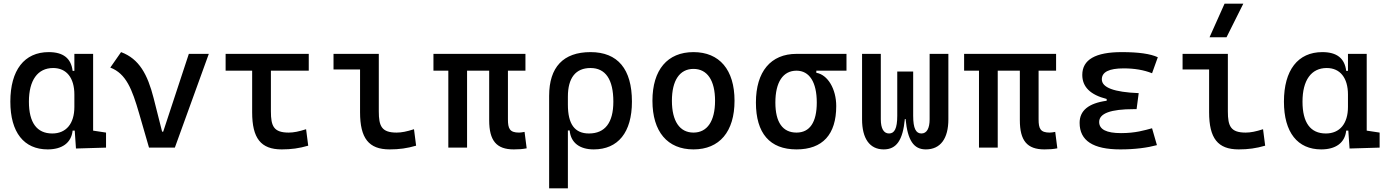

<svg xmlns="http://www.w3.org/2000/svg" viewBox="-20 -815 7657 1060"><path d="M243.2 9.8C321.3 9.8 373.5 -24.9 380.9 -93.8H392.6L399.4 4.9L565.4 0V-83L494.1 -93.8V-517.6H390.6V-423.8H380.9C372.6 -493.2 329.1 -527.3 249 -527.3C114.3 -527.3 37.1 -427.7 37.1 -253.9C37.1 -84 112.3 9.8 243.2 9.8ZM390.6 -224.6C390.6 -132.3 345.2 -78.1 268.6 -78.1C183.6 -78.1 139.6 -137.7 139.6 -253.9C139.6 -372.1 188 -439.5 273.4 -439.5C347.2 -439.5 390.6 -385.3 390.6 -293Z M802.7 0H945.3L1132.8 -517.6H1022.5L880.9 -87.9H875L828.1 -273.4C794.9 -403.8 748.5 -490.2 648.4 -527.3L588.9 -441.9C676.8 -408.7 709.5 -321.3 747.6 -190.4Z M1535.2 9.8C1587.9 9.8 1631.3 3.9 1681.6 -10.7L1669.9 -101.6C1630.4 -88.9 1601.1 -83 1574.2 -83C1491.2 -83 1475.6 -118.2 1475.6 -200.2V-424.8H1684.6V-517.6H1225.6V-424.8H1372.1V-195.3C1372.1 -51.8 1419.9 9.8 1535.2 9.8Z M2130.9 9.8C2183.6 9.8 2227.1 3.9 2277.3 -10.7L2265.6 -101.6C2226.1 -88.9 2196.8 -83 2169.9 -83C2086.9 -83 2071.3 -118.2 2071.3 -200.2V-517.6H1821.3V-431.6H1967.8V-195.3C1967.8 -51.8 2015.6 9.8 2130.9 9.8Z M2816.4 9.8C2847.2 9.8 2863.3 8.3 2887.7 3.9L2876 -86.9C2863.3 -84.5 2854.5 -83 2845.7 -83C2793.9 -83 2784.2 -105 2784.2 -156.2V-424.8H2880.9V-517.6H2373V-424.8H2455.1V0H2558.6V-424.8H2680.7V-151.4C2680.7 -38.6 2720.7 9.8 2816.4 9.8Z M3257.8 9.8C3392.1 9.8 3468.8 -84 3468.8 -253.9C3468.8 -433.6 3390.6 -527.3 3240.2 -527.3C3089.8 -527.3 3011.7 -444.3 3011.7 -285.6V224.6H3115.2V-94.7H3125C3131.3 -25.4 3182.1 9.8 3257.8 9.8ZM3115.2 -237.3V-281.2C3115.2 -385.3 3158.2 -439.5 3240.2 -439.5C3323.2 -439.5 3366.2 -376 3366.2 -253.9C3366.2 -137.7 3320.3 -78.1 3231.4 -78.1C3152.8 -78.1 3115.2 -129.9 3115.2 -237.3Z M3808.6 9.8C3952.1 9.8 4035.2 -87.9 4035.2 -258.8C4035.2 -429.7 3952.1 -527.3 3808.6 -527.3C3665 -527.3 3582 -429.7 3582 -258.8C3582 -87.9 3665 9.8 3808.6 9.8ZM3808.6 -83C3732.4 -83 3689.5 -146.5 3689.5 -258.8C3689.5 -371.1 3732.4 -434.6 3808.6 -434.6C3884.8 -434.6 3927.7 -371.1 3927.7 -258.8C3927.7 -146.5 3884.8 -83 3808.6 -83Z M4377.4 9.8C4521.5 9.8 4596.7 -72.3 4596.7 -229.5C4596.7 -323.7 4549.8 -402.8 4486.8 -413.1V-424.8H4653.3V-517.6H4377.4C4235.4 -517.6 4153.3 -419.9 4153.3 -249C4153.3 -79.1 4230 9.8 4377.4 9.8ZM4377.4 -83C4300.8 -83 4260.7 -140.1 4260.7 -249C4260.7 -361.3 4302.7 -424.8 4377.4 -424.8C4448.7 -424.8 4489.3 -361.3 4489.3 -249C4489.3 -140.1 4450.7 -83 4377.4 -83Z M5091.3 9.8C5172.4 9.8 5215.8 -50.3 5215.8 -156.2V-517.6H5112.3V-156.2C5112.3 -106.4 5096.7 -78.1 5066.9 -78.1C5037.1 -78.1 5021.5 -105 5021.5 -175.8V-419.9H4933.6V-175.8C4933.6 -105 4918 -78.1 4888.2 -78.1C4858.4 -78.1 4842.8 -106.4 4842.8 -156.2V-517.6H4739.3V-156.2C4739.3 -50.3 4781.2 9.8 4858.9 9.8C4929.2 9.8 4964.4 -40.5 4975.6 -158.2H4979.5C4990.7 -40.5 5023.9 9.8 5091.3 9.8Z M5746.1 9.8C5776.9 9.8 5793 8.3 5817.4 3.9L5805.7 -86.9C5793 -84.5 5784.2 -83 5775.4 -83C5723.6 -83 5713.9 -105 5713.9 -156.2V-424.8H5810.5V-517.6H5302.7V-424.8H5384.8V0H5488.3V-424.8H5610.4V-151.4C5610.4 -38.6 5650.4 9.8 5746.1 9.8Z M6165 9.8C6246.6 9.8 6314.9 0.5 6367.2 -13.7L6340.3 -106.9C6298.3 -95.7 6249.5 -80.1 6168.9 -80.1C6088.4 -80.1 6048.3 -100.6 6048.3 -141.6C6048.3 -189 6111.8 -212.4 6239.3 -212.4H6254.9L6266.6 -300.8C6130.4 -306.2 6063 -331.5 6063 -377C6063 -417.5 6103 -437.5 6183.6 -437.5C6243.2 -437.5 6294.9 -428.7 6340.3 -410.6L6372.1 -499C6331.1 -518.1 6265.1 -527.3 6172.9 -527.3C6027.3 -527.3 5955.1 -485.4 5955.1 -401.4C5955.1 -335.4 5999.5 -291.5 6089.8 -268.6V-258.8C5989.7 -245.1 5940.4 -204.6 5940.4 -136.7C5940.4 -38.6 6014.6 9.8 6165 9.8Z M6818.4 9.8C6871.1 9.8 6914.6 3.9 6964.8 -10.7L6953.1 -101.6C6913.6 -88.9 6884.3 -83 6857.4 -83C6774.4 -83 6758.8 -118.2 6758.8 -200.2V-517.6H6508.8V-431.6H6655.3V-195.3C6655.3 -51.8 6703.1 9.8 6818.4 9.8ZM6657.7 -609.4H6751.5L6844.2 -794.9H6740.7Z M7274.4 9.8C7352.5 9.8 7404.8 -24.9 7412.1 -93.8H7423.8L7430.7 4.9L7596.7 0V-83L7525.4 -93.8V-517.6H7421.9V-423.8H7412.1C7403.8 -493.2 7360.4 -527.3 7280.3 -527.3C7145.5 -527.3 7068.4 -427.7 7068.4 -253.9C7068.4 -84 7143.6 9.8 7274.4 9.8ZM7421.9 -224.6C7421.9 -132.3 7376.5 -78.1 7299.8 -78.1C7214.8 -78.1 7170.9 -137.7 7170.9 -253.9C7170.9 -372.1 7219.2 -439.5 7304.7 -439.5C7378.4 -439.5 7421.9 -385.3 7421.9 -293Z"/></svg>

Font: Cascadia Mono NF
Style: Regular
Weight: 400
Monospace: yes
Designer: Aaron Bell
Foundry: Saja Typeworks
Version: Version 2404.023